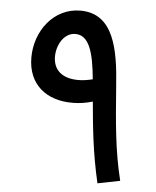

<svg xmlns="http://www.w3.org/2000/svg" viewBox="-50 -722 625 770"><g transform="rotate(5 262.0 -337.0)"><path d="M371 5 461 -13C431 -135 423 -243 412 -388C402 -538 377 -679 243 -679C135 -679 63 -581 63 -475C63 -367 137 -307 244 -308C271 -308 297 -312 324 -320C333 -221 342 -120 371 5ZM157 -487C157 -533 185 -584 231 -584C287 -584 306 -515 316 -409C296 -404 277 -401 258 -401C194 -401 157 -432 157 -487Z"/></g></svg>

Font: Noto Sans Arabic SemCond Med
Style: Regular
Weight: 500
Width: 4
Designer: Monotype Design Team, Nadine Chahine, Nizar Qandah and Khaled Hosny
Foundry: Monotype Imaging Inc.
Version: Version 2.012